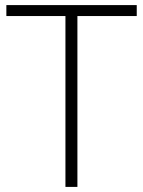

<svg xmlns="http://www.w3.org/2000/svg" viewBox="-20 -734 562 754"><path d="M284 0H237V-671H5V-714H517V-671H284Z"/></svg>

Font: Noto Kufi Arabic ExtraLight
Style: Regular
Weight: 200
Designer: Monotype Design Team, David Williams, Khaled Hosny
Foundry: Google LLC
Version: Version 2.109; ttfautohint (v1.8.4.7-5d5b)